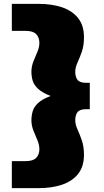

<svg xmlns="http://www.w3.org/2000/svg" viewBox="-20 -760 535 990"><path d="M41 71H110Q150 71 166.5 54Q183 37 183 10Q183 -14 172.5 -38Q162 -62 152 -87.5Q142 -113 142 -140Q142 -163 148.5 -186Q155 -209 176.5 -229Q198 -249 241 -265Q198 -282 176.5 -302Q155 -322 148.5 -344Q142 -366 142 -390Q142 -417 152 -442.5Q162 -468 172.5 -492Q183 -516 183 -539Q183 -567 166.5 -584Q150 -601 110 -601H41V-740H182Q247 -740 299.5 -722.5Q352 -705 382.5 -667Q413 -629 413 -568Q413 -525 402 -493.5Q391 -462 379.5 -437Q368 -412 368 -389Q368 -364 379.5 -348.5Q391 -333 425 -333H443V-197H425Q391 -197 379.5 -181.5Q368 -166 368 -141Q368 -118 379.5 -93Q391 -68 402 -36Q413 -4 413 38Q413 99 382.5 137Q352 175 299.5 192.5Q247 210 182 210H41Z"/></svg>

Font: Georama Extra Expanded ExtraBold
Style: Regular
Weight: 800
Width: 8
Designer: Jean-Baptiste Levee
Foundry: Production Type
Version: Version 1.000